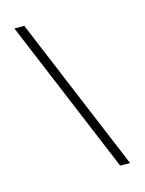

<svg xmlns="http://www.w3.org/2000/svg" viewBox="-95 -641 538 713"><g transform="rotate(-15 173.5 -285.0)"><path d="M316.1 11.3H278.2L30.6 -582.3H68.5Z"/></g></svg>

Font: Playfair 12pt Light
Style: Regular
Weight: 300
Designer: Claus Eggers Sørensen
Foundry: Claus Eggers Sørensen
Version: Version 2.000;gftools[0.9.28]